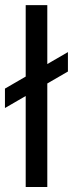

<svg xmlns="http://www.w3.org/2000/svg" viewBox="-31 -748 292 768"><path d="M158.2 -727.5V0H71.8V-727.5ZM-11.2 -315.9V-393.6L240.7 -539.6V-461.9Z"/></svg>

Font: Inter 20pt
Style: Regular
Weight: 400
Version: Version 4.001;git-66647c0bb